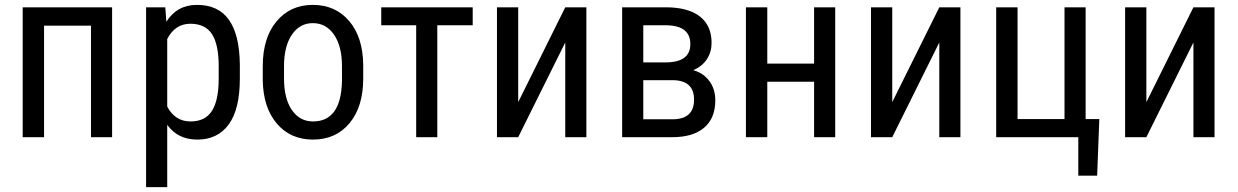

<svg xmlns="http://www.w3.org/2000/svg" viewBox="-20 -558 5034 781"><path d="M436 0H350.1V-453.6H159.2V0H72.3V-528.3H436Z M955.6 -238.8Q955.6 -113.3 910.4 -51.8Q865.2 9.8 782.7 9.8Q703.1 9.8 660.2 -50.3V203.1H574.2V-528.3H652.3L656.7 -469.7Q700.2 -538.1 781.2 -538.1Q868.2 -538.1 911.1 -477.5Q954.1 -417 955.6 -296.4ZM869.6 -288.1Q869.6 -377 842.3 -419.2Q814.9 -461.4 754.4 -461.4Q692.4 -461.4 660.2 -399.4V-124.5Q691.9 -64 755.4 -64Q814 -64 841.6 -106.2Q869.1 -148.4 869.6 -235.4Z M1048.8 -288.6Q1048.8 -403.8 1104.7 -470.9Q1160.6 -538.1 1252.4 -538.1Q1344.2 -538.1 1400.1 -472.7Q1456.1 -407.2 1457.5 -294.4V-238.8Q1457.5 -124 1401.9 -57.1Q1346.2 9.8 1253.4 9.8Q1161.6 9.8 1106.2 -55.2Q1050.8 -120.1 1048.8 -231ZM1135.3 -238.8Q1135.3 -157.2 1167.2 -110.6Q1199.2 -64 1253.4 -64Q1367.7 -64 1371.1 -229V-288.6Q1371.1 -369.6 1338.9 -416.7Q1306.6 -463.9 1252.4 -463.9Q1199.2 -463.9 1167.2 -416.7Q1135.3 -369.6 1135.3 -289.1Z M1902.8 -455.1H1758.8V0H1672.9V-455.1H1530.8V-528.3H1902.8Z M2279.3 -528.3H2365.2V0H2279.3V-385.3L2087.9 0H2001.5V-528.3H2087.9V-142.6Z M2510.7 0V-528.3H2688Q2778.8 -528.3 2826.7 -491.2Q2874.5 -454.1 2874.5 -383.3Q2874.5 -346.7 2855.5 -317.4Q2836.4 -288.1 2799.8 -272.5Q2840.3 -261.7 2865 -229Q2889.6 -196.3 2889.6 -149.9Q2889.6 -76.7 2844 -38.3Q2798.3 0 2714.8 0ZM2596.7 -231.9V-72.8H2715.8Q2803.2 -72.8 2803.2 -152.8Q2803.2 -231.9 2714.8 -231.9ZM2596.7 -304.2H2687Q2788.1 -304.2 2788.1 -378.4Q2788.1 -453.1 2692.9 -455.1H2596.7Z M3377.4 0H3291.5V-225.6H3101.1V0H3014.2V-528.3H3101.1V-299.3H3291.5V-528.3H3377.4Z M3800.8 -528.3H3886.7V0H3800.8V-385.3L3609.4 0H3522.9V-528.3H3609.4V-142.6Z M4032.2 -528.3H4119.1V-73.7H4310.1V-528.3H4396V-73.7H4451.7L4442.9 156.7H4366.2V0H4032.2Z M4834.5 -528.3H4920.4V0H4834.5V-385.3L4643.1 0H4556.6V-528.3H4643.1V-142.6Z"/></svg>

Font: Roboto Condensed
Style: Regular
Weight: 400
Designer: Google
Version: Version 2.001047; 2015